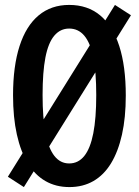

<svg xmlns="http://www.w3.org/2000/svg" viewBox="-20 -750 564 780"><path d="M77 10 12 -32 447 -730 512 -688ZM262 10Q207 10 164.5 -14.5Q122 -39 93 -86.5Q64 -134 48.5 -203.5Q33 -273 33 -363Q33 -481 59.5 -563Q86 -645 137 -687.5Q188 -730 261 -730Q336 -730 387 -687.5Q438 -645 464.5 -563Q491 -481 491 -362Q491 -272 475.5 -203Q460 -134 431 -86.5Q402 -39 359.5 -14.5Q317 10 262 10ZM261 -86Q298 -86 322.5 -116.5Q347 -147 359 -208.5Q371 -270 371 -364Q371 -457 359 -516.5Q347 -576 322.5 -605Q298 -634 261 -634Q225 -634 200.5 -605Q176 -576 164.5 -516.5Q153 -457 153 -364Q153 -270 165 -208.5Q177 -147 201 -116.5Q225 -86 261 -86Z"/></svg>

Font: Instrument Sans Condensed SemiBold
Style: Regular
Weight: 600
Width: 3
Designer: Rodrigo Fuenzalida
Foundry: fragTYPE
Version: Version 1.000;gftools[0.9.28]